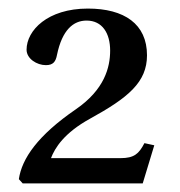

<svg xmlns="http://www.w3.org/2000/svg" viewBox="-20 -836 420 448"><path d="M24 -418 33 -408H313L340 -497L317 -502C304 -477 293 -467 261 -467H99C108 -491 130 -526 190 -559C279 -608 323 -644 323 -707C323 -780 270 -816 185 -816C91 -816 42 -765 42 -720C42 -699 66 -684 87 -684C104 -684 110 -692 113 -708C125 -766 151 -788 182 -788C219 -788 237 -758 237 -718C237 -679 224 -627 157 -581C68 -520 31 -466 24 -418Z"/></svg>

Font: Lingua Franca
Style: Regular
Weight: 400
Version: Version 1.19